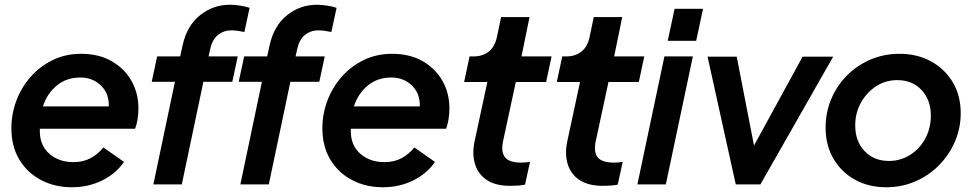

<svg xmlns="http://www.w3.org/2000/svg" viewBox="-20 -778 4100 810"><path d="M283 12Q212 12 154 -18Q96 -48 62 -104Q28 -160 28 -237Q28 -297 49 -353Q70 -409 109 -453.5Q148 -498 202 -524.5Q256 -551 322 -551Q397 -551 451 -520Q505 -489 534.5 -437Q564 -385 564 -321Q564 -296 560 -273Q556 -250 550 -235H148Q148 -230 148 -225Q148 -164 188.5 -129Q229 -94 290 -94Q331 -94 362.5 -111Q394 -128 416 -156L503 -95Q471 -47 412.5 -17.5Q354 12 283 12ZM319 -451Q261 -451 220 -417.5Q179 -384 161 -329H439Q441 -383 406 -417Q371 -451 319 -451Z M627 0 718 -433H620L643 -540H740L750 -585Q768 -669 823.5 -713.5Q879 -758 950 -758Q970 -758 994.5 -754Q1019 -750 1033 -745L1011 -643Q1000 -645 986 -647.5Q972 -650 956 -650Q924 -650 900 -631Q876 -612 867 -572L860 -540H983L960 -433H838L747 0Z M994 0 1085 -433H987L1010 -540H1107L1117 -585Q1135 -669 1190.5 -713.5Q1246 -758 1317 -758Q1337 -758 1361.5 -754Q1386 -750 1400 -745L1378 -643Q1367 -645 1353 -647.5Q1339 -650 1323 -650Q1291 -650 1267 -631Q1243 -612 1234 -572L1227 -540H1350L1327 -433H1205L1114 0Z M1595 12Q1524 12 1466 -18Q1408 -48 1374 -104Q1340 -160 1340 -237Q1340 -297 1361 -353Q1382 -409 1421 -453.5Q1460 -498 1514 -524.5Q1568 -551 1634 -551Q1709 -551 1763 -520Q1817 -489 1846.5 -437Q1876 -385 1876 -321Q1876 -296 1872 -273Q1868 -250 1862 -235H1460Q1460 -230 1460 -225Q1460 -164 1500.5 -129Q1541 -94 1602 -94Q1643 -94 1674.5 -111Q1706 -128 1728 -156L1815 -95Q1783 -47 1724.5 -17.5Q1666 12 1595 12ZM1631 -451Q1573 -451 1532 -417.5Q1491 -384 1473 -329H1751Q1753 -383 1718 -417Q1683 -451 1631 -451Z M2132 6Q2071 6 2034 -18.5Q1997 -43 1984 -85.5Q1971 -128 1982 -181L2036 -432H1938L1961 -540H1978Q2016 -540 2041.5 -560Q2067 -580 2076 -620L2094 -706H2214L2180 -540H2307L2284 -432H2156L2102 -181Q2093 -137 2110.5 -114.5Q2128 -92 2179 -92Q2196 -92 2216 -95L2195 1Q2181 4 2163.5 5Q2146 6 2132 6Z M2523 6Q2462 6 2425 -18.5Q2388 -43 2375 -85.5Q2362 -128 2373 -181L2427 -432H2329L2352 -540H2369Q2407 -540 2432.5 -560Q2458 -580 2467 -620L2485 -706H2605L2571 -540H2698L2675 -432H2547L2493 -181Q2484 -137 2501.5 -114.5Q2519 -92 2570 -92Q2587 -92 2607 -95L2586 1Q2572 4 2554.5 5Q2537 6 2523 6Z M2797 -606 2826 -741H2946L2917 -606ZM2669 0 2783 -540H2903L2789 0Z M3084 0 2965 -539H3088L3161 -164L3366 -539H3495L3188 0Z M3719 12Q3645 12 3587.5 -19.5Q3530 -51 3496.5 -108Q3463 -165 3463 -240Q3463 -303 3486.5 -359.5Q3510 -416 3552.5 -459Q3595 -502 3652 -526.5Q3709 -551 3775 -551Q3850 -551 3908 -519Q3966 -487 3999.5 -431Q4033 -375 4033 -301Q4033 -237 4008.5 -180.5Q3984 -124 3941 -80.5Q3898 -37 3841 -12.5Q3784 12 3719 12ZM3730 -99Q3779 -99 3819.5 -124.5Q3860 -150 3883.5 -193.5Q3907 -237 3907 -291Q3907 -356 3868 -398Q3829 -440 3765 -440Q3716 -440 3676 -414Q3636 -388 3612 -345Q3588 -302 3588 -249Q3588 -182 3627.5 -140.5Q3667 -99 3730 -99Z"/></svg>

Font: Plus Jakarta Display Medium
Style: Italic
Weight: 500
Italic angle: -12°
Designer: Gumpita Rahayu
Foundry: Tokotype Studio
Version: Version 1.000